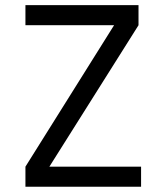

<svg xmlns="http://www.w3.org/2000/svg" viewBox="-20 -713 626 733"><path d="M77.1 0V-76.7L415.5 -616.7H77.1V-693.4H508.8V-616.7L168.5 -76.7H518.6V0Z"/></svg>

Font: CaskaydiaMono NF SemiLight
Style: Regular
Weight: 350
Designer: Aaron Bell
Foundry: Saja Typeworks
Version: Version 2111.001; ttfautohint (v1.8.4);Nerd Fonts 3.1.1